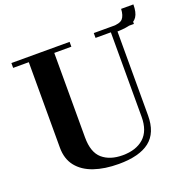

<svg xmlns="http://www.w3.org/2000/svg" viewBox="-146 -969 1092 1119"><g transform="rotate(-20 400.0 -409.5)"><path d="M403 13Q316 13 250.5 -9.5Q185 -32 148.5 -78Q112 -124 112 -194V-724H15V-754H376V-724H270V-200Q270 -107 316.5 -67Q363 -27 441.4 -27Q525 -27 573 -70Q621 -113 621 -200V-724H526V-754H764V-724H659V-195Q659 -87 595 -37Q531 13 403 13ZM637 -715 635 -753Q688 -753 705 -772Q722 -791 724 -832H800Q800 -782 783 -756.5Q766 -731 730 -723Q694 -715 637 -715Z"/></g></svg>

Font: Libre Bodoni
Style: Regular
Weight: 400
Designer: Pablo Impallari, Rodrigo Fuenzalida
Foundry: Impallari Type
Version: Version 2.005;gftools[0.9.23]